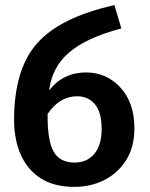

<svg xmlns="http://www.w3.org/2000/svg" viewBox="-20 -715 584 750"><path d="M427 -695 454 -604Q318 -568 250.5 -510.5Q183 -453 172 -362Q227 -432 316 -432Q396 -432 450.5 -373Q505 -314 505 -213Q505 -141 473 -90Q441 -39 388 -12Q335 15 271 15Q191 15 139 -18.5Q87 -52 61 -111Q35 -170 35 -246Q35 -445 125.5 -546.5Q216 -648 427 -695ZM281 -339Q213 -339 166 -270V-259Q166 -164 190 -122Q214 -80 271 -80Q320 -80 348.5 -114Q377 -148 377 -211Q377 -277 350.5 -308Q324 -339 281 -339Z"/></svg>

Font: Trujillo Medium
Style: Regular
Weight: 500
Designer: Fira Sans original fonts by bBox Type GmbH, Carrois Corporate GbR, & Edenspiekermann AG / Changes by Cristiano Sobral
Foundry: Fira Sans original fonts by bBox Type GmbH, Carrois Corporate GbR, & Edenspiekermann AG / Changes by Cristiano Sobral
Version: Version 4.301;October 17, 2021;FontCreator 14.0.0.2814 64-bi